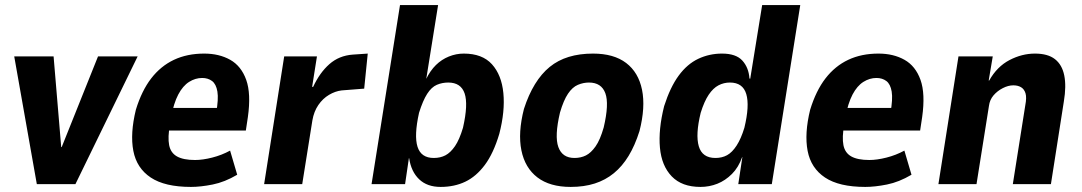

<svg xmlns="http://www.w3.org/2000/svg" viewBox="-20 -725 4261 756"><path d="M125 0 36 -503H191L221 -146H223L366 -503H522L277 0Z M732 11Q629 11 573.5 -26Q518 -63 505 -131Q492 -199 515 -293Q538 -368 575.5 -416.5Q613 -465 665 -489.5Q717 -514 784 -514Q843 -514 886.5 -489.5Q930 -465 949.5 -410.5Q969 -356 956 -264L948 -211H625L639 -300H847L831 -280Q841 -335 836 -364.5Q831 -394 815 -406Q799 -418 776 -418Q749 -418 724.5 -402.5Q700 -387 682 -353Q664 -319 653 -261L649 -234Q640 -184 646 -153.5Q652 -123 677 -109Q702 -95 748 -95Q778 -95 815.5 -104.5Q853 -114 886 -132L914 -37Q865 -8 817.5 1.5Q770 11 732 11Z M1020 0 1099 -503H1228L1209 -383H1213Q1239 -439 1277 -472.5Q1315 -506 1369 -510L1428 -514L1414 -376L1325 -369Q1300 -366 1275.5 -351.5Q1251 -337 1233.5 -311.5Q1216 -286 1210 -251L1170 0Z M1715 11Q1662 11 1630.5 -19Q1599 -49 1591 -102H1590L1575 0H1443L1555 -705H1705L1658 -412H1657Q1674 -447 1696.5 -469Q1719 -491 1747.5 -502.5Q1776 -514 1806 -514Q1879 -514 1917 -472Q1955 -430 1962 -358.5Q1969 -287 1946 -198Q1923 -121 1889 -75.5Q1855 -30 1812 -9.5Q1769 11 1715 11ZM1688 -103Q1714 -103 1734 -113.5Q1754 -124 1771.5 -149.5Q1789 -175 1803 -222Q1824 -314 1809.5 -357Q1795 -400 1745 -400Q1721 -400 1700 -391Q1679 -382 1662 -355.5Q1645 -329 1630 -281Q1610 -191 1624 -147Q1638 -103 1688 -103Z M2227 11Q2145 11 2096 -26.5Q2047 -64 2033 -133Q2019 -202 2043 -296Q2061 -352 2086.5 -393.5Q2112 -435 2144.5 -461.5Q2177 -488 2219.5 -501Q2262 -514 2315 -514Q2397 -514 2445.5 -477Q2494 -440 2508 -371.5Q2522 -303 2498 -209Q2480 -152 2455 -111Q2430 -70 2397 -43Q2364 -16 2322 -2.5Q2280 11 2227 11ZM2242 -103Q2267 -103 2287 -113Q2307 -123 2325 -148.5Q2343 -174 2357 -223Q2379 -316 2363.5 -358Q2348 -400 2299 -400Q2277 -400 2255.5 -391Q2234 -382 2216.5 -356Q2199 -330 2185 -282Q2163 -189 2178.5 -146Q2194 -103 2242 -103Z M2738 11Q2665 11 2625 -30.5Q2585 -72 2578.5 -143.5Q2572 -215 2595 -307Q2619 -382 2652.5 -427.5Q2686 -473 2729.5 -493.5Q2773 -514 2823 -514Q2878 -514 2903 -486.5Q2928 -459 2931 -416L2934 -415L2981 -705H3131L3019 0H2887L2903 -106H2902Q2888 -66 2862 -40Q2836 -14 2804.5 -1.5Q2773 11 2738 11ZM2797 -103Q2823 -103 2843 -114Q2863 -125 2880.5 -152Q2898 -179 2911 -222Q2932 -309 2918.5 -354.5Q2905 -400 2854 -400Q2830 -400 2809 -389Q2788 -378 2770.5 -352Q2753 -326 2739 -281Q2718 -195 2731.5 -149Q2745 -103 2797 -103Z M3387 11Q3284 11 3228.5 -26Q3173 -63 3160 -131Q3147 -199 3170 -293Q3193 -368 3230.5 -416.5Q3268 -465 3320 -489.5Q3372 -514 3439 -514Q3498 -514 3541.5 -489.5Q3585 -465 3604.5 -410.5Q3624 -356 3611 -264L3603 -211H3280L3294 -300H3502L3486 -280Q3496 -335 3491 -364.5Q3486 -394 3470 -406Q3454 -418 3431 -418Q3404 -418 3379.5 -402.5Q3355 -387 3337 -353Q3319 -319 3308 -261L3304 -234Q3295 -184 3301 -153.5Q3307 -123 3332 -109Q3357 -95 3403 -95Q3433 -95 3470.5 -104.5Q3508 -114 3541 -132L3569 -37Q3520 -8 3472.5 1.5Q3425 11 3387 11Z M3675 0 3754 -503H3889L3873 -408H3875Q3906 -463 3955 -488.5Q4004 -514 4055 -514Q4106 -514 4134 -492Q4162 -470 4170.5 -428Q4179 -386 4169 -326L4118 0H3968L4017 -310Q4023 -341 4018 -357.5Q4013 -374 4000.5 -381.5Q3988 -389 3970 -389Q3950 -389 3928.5 -378Q3907 -367 3892 -349.5Q3877 -332 3874 -308L3825 0Z"/></svg>

Font: Nunito Sans 7pt Condensed ExtraBold
Style: Italic
Weight: 800
Width: 3
Italic angle: -9°
Designer: Vernon Adams
Foundry: Vernon Adams
Version: Version 3.101;gftools[0.9.27]